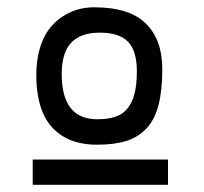

<svg xmlns="http://www.w3.org/2000/svg" viewBox="-20 -765 558 524"><path d="M353.5 -570.3Q353.5 -626 329.6 -650.9Q305.7 -675.8 253.4 -675.8Q234.4 -675.8 219.2 -672.6Q204.1 -669.4 190.7 -661.4Q177.2 -653.3 168 -640.9Q158.7 -628.4 153.6 -608.6Q148.4 -588.9 148.4 -563Q148.4 -439.5 245.6 -439.5Q282.7 -439.5 305.7 -450.9Q328.6 -462.4 341.1 -491.5Q353.5 -520.5 353.5 -570.3ZM244.6 -370.1Q189 -370.1 151.4 -393.3Q113.8 -416.5 96.4 -458.5Q79.1 -500.5 79.1 -560.5Q79.1 -598.6 87.9 -630.1Q96.7 -661.6 111.8 -682.6Q127 -703.6 147.5 -717.8Q168 -731.9 190.2 -738.5Q212.4 -745.1 236.8 -745.1Q333 -745.1 377.9 -700.9Q422.9 -656.7 422.9 -576.7Q422.9 -518.6 412.8 -479Q402.8 -439.5 380.6 -415.3Q358.4 -391.1 325.7 -380.6Q293 -370.1 244.6 -370.1ZM69.3 -329.6H438.5V-260.7H69.3Z"/></svg>

Font: Fantasque Sans Mono
Style: Regular
Weight: 400
Monospace: yes
Designer: Jany Belluz
Version: Version 1.8.0 ; ttfautohint (v1.8.2)